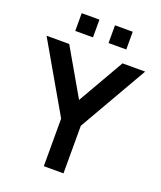

<svg xmlns="http://www.w3.org/2000/svg" viewBox="-163 -1017 939 1119"><g transform="rotate(20 306.0 -457.0)"><path d="M464 -803.5H354V-913.5H464ZM0 -720H140.5L306 -433L471 -720H611.5L367 -295V0H245V-295ZM147.5 -803.5V-913.5H257.5V-803.5Z"/></g></svg>

Font: Vortex Mix
Style: Bold
Weight: 700
Designer: Mikhail Sharanda
Foundry: Mikhail Sharanda
Version: Version 4.504;Glyphs 3.1.2 (3151)